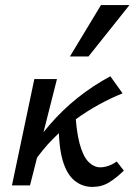

<svg xmlns="http://www.w3.org/2000/svg" viewBox="-20 -729 529 755"><path d="M111 -88 79 -108Q124 -179 175 -238Q226 -297 285.5 -344.5Q345 -392 414 -429L462 -362Q417 -344 369.5 -318Q322 -292 276 -258.5Q230 -225 188 -182.5Q146 -140 111 -88ZM27 0 115 -418H204L98 0ZM343 6Q304 6 273.5 -18.5Q243 -43 227 -96.5Q211 -150 211 -238L275 -306Q279 -218 292.5 -166.5Q306 -115 327.5 -93Q349 -71 375 -71Q385 -71 397 -74Q409 -77 420 -82.5Q431 -88 439 -94L467 -58Q437 -29 408.5 -11.5Q380 6 343 6ZM255 -507 377 -709H489L328 -507Z"/></svg>

Font: Ysabeau Infant SemiBold
Style: Italic
Weight: 600
Italic angle: -12°
Designer: Christian Thalmann (Catharsis Fonts)
Version: Version 2.002; featfreeze: ss01,ss02,lnum